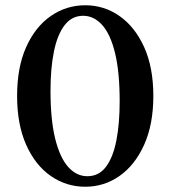

<svg xmlns="http://www.w3.org/2000/svg" viewBox="-20 -700 648 730"><path d="M304 10Q232 10 173 -31Q114 -72 79.5 -149.5Q45 -227 45 -335Q45 -444 79.5 -521Q114 -598 173 -639Q232 -680 304 -680Q376 -680 434.5 -639Q493 -598 528 -521Q563 -444 563 -335Q563 -227 528 -149.5Q493 -72 434.5 -31Q376 10 304 10ZM312 -30Q356 -30 383 -66Q410 -102 422.5 -166Q435 -230 435 -315Q435 -426 417.5 -498Q400 -570 368.5 -605Q337 -640 296 -640Q253 -640 225.5 -604Q198 -568 185 -504Q172 -440 172 -355Q172 -244 190 -172Q208 -100 239.5 -65Q271 -30 312 -30Z"/></svg>

Font: Brygada 1918 SemiBold
Style: Regular
Weight: 600
Designer: Mateusz Machalski | Borys Kosmynka | Przemek Hoffer
Foundry: NIEPODLEGLA 2018
Version: Version 3.006